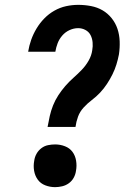

<svg xmlns="http://www.w3.org/2000/svg" viewBox="-20 -763 540 791"><path d="M176 -240Q180 -263 185 -285Q190 -307 198.5 -328.5Q207 -350 220 -370Q233 -390 248.5 -408Q264 -426 282 -442Q300 -458 316.5 -475Q333 -492 345 -513Q357 -534 360 -556Q363 -572 361.5 -588.5Q360 -605 353 -618.5Q346 -632 332 -639.5Q318 -647 302 -647Q284 -647 266.5 -639Q249 -631 236.5 -616.5Q224 -602 217.5 -585Q211 -568 208 -550H96Q100 -575 108.5 -599Q117 -623 130.5 -645.5Q144 -668 162.5 -687Q181 -706 204 -719Q227 -732 252 -737.5Q277 -743 302 -743Q329 -743 355 -738Q381 -733 402.5 -720.5Q424 -708 440 -688Q456 -668 464 -644Q472 -620 473 -593Q474 -566 470 -539Q466 -518 459.5 -497Q453 -476 443 -456Q433 -436 420.5 -417Q408 -398 392.5 -381.5Q377 -365 358.5 -351Q340 -337 324.5 -320Q309 -303 301.5 -282.5Q294 -262 291 -240ZM207 8Q186 8 166.5 0.5Q147 -7 135.5 -23Q124 -39 120.5 -59.5Q117 -80 121 -101Q123 -116 130.5 -129.5Q138 -143 150.5 -152.5Q163 -162 178 -165Q193 -168 207 -168Q228 -168 247.5 -160.5Q267 -153 278.5 -137.5Q290 -122 293.5 -101Q297 -80 293 -59Q291 -44 283.5 -30.5Q276 -17 263.5 -8Q251 1 236 4.5Q221 8 207 8Z"/></svg>

Font: Iosevka Slab Oblique
Style: Bold
Weight: 700
Italic angle: -9°
Monospace: yes
Designer: Belleve Invis
Foundry: Belleve Invis
Version: Version 11.1.1; ttfautohint (v1.8.3)